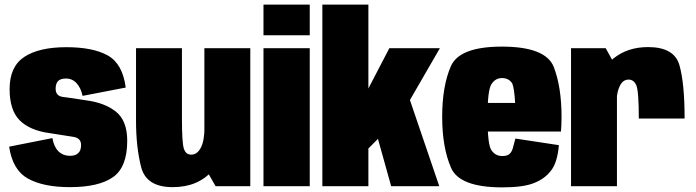

<svg xmlns="http://www.w3.org/2000/svg" viewBox="-20 -805 3009 830"><path d="M282 4Q406.5 4 468.2 -39Q530 -82 530 -196.5Q530 -283.5 480.8 -322.5Q431.5 -361.5 350.5 -371.5Q286 -382 253.2 -385.8Q220.5 -389.5 220.5 -421.5Q220.5 -442.5 230.5 -454Q240.5 -465.5 265.5 -465.5Q293 -465.5 311.5 -444.8Q330 -424 337 -390.5L523.5 -426.5Q510 -529.5 446 -565.2Q382 -601 267 -601Q148.5 -601 85 -559Q21.5 -517 21.5 -420Q21.5 -328.5 65.2 -284.8Q109 -241 194.5 -229.5Q262.5 -218.5 296.5 -213.5Q330.5 -208.5 330.5 -178Q330.5 -154.5 318.2 -143Q306 -131.5 283.5 -131.5Q252 -131.5 232.5 -151Q213 -170.5 206.5 -208L19.5 -171Q34.5 -69.5 101.2 -32.8Q168 4 282 4Z M912 0H1062V-596.5H863.5V-85ZM766.5 -596.5H568V-284Q568 -169 590.2 -82.5Q612.5 4 726.5 4Q837 4 899.5 -68.8Q962 -141.5 962 -235.5L864 -257Q864 -196.5 848.2 -166.5Q832.5 -136.5 806.5 -136.5Q783.5 -136.5 775 -161.8Q766.5 -187 766.5 -291.5Z M1119 0H1319V-596.5H1119ZM1119 -785V-652.5H1319V-785Z M1612.5 -209.5 1671 0H1879L1749.5 -380ZM1373.5 0H1572.5V-163L1618.5 -209.5L1748 -365.5L1881.5 -596.5H1663L1572.5 -422.5V-785H1373.5Z M2151.5 5V-130.5Q2121.5 -130.5 2105 -155Q2087.5 -178 2087.5 -299.5Q2087.5 -415.5 2104.5 -441Q2121 -467.5 2150 -467.5Q2180 -467.5 2194.5 -444Q2203 -424.5 2207 -360H2071V-236.5H2405Q2407.5 -265.5 2407.5 -299.5Q2407.5 -429 2373.5 -516.5Q2338 -603.5 2149.5 -603.5Q1965 -603.5 1928.5 -517.5Q1891.5 -431.5 1891.5 -300Q1891.5 -169 1929 -81.5Q1964.5 5 2151.5 5ZM2151.5 -130.5V5Q2243 5 2289 -14Q2335 -32 2362 -67.5Q2389.5 -102 2396 -177.5L2208 -206Q2201.5 -179.5 2196 -161.5Q2190 -144 2179.5 -137Q2169.5 -130.5 2151.5 -130.5Z M2741.5 -292.5H2939.5Q2939.5 -444.5 2917.2 -523Q2895 -601.5 2781.5 -601.5Q2693 -601.5 2631.8 -552.2Q2570.5 -503 2570.5 -400.5L2646.5 -375.5Q2646.5 -407.5 2659.8 -434.2Q2673 -461 2697.5 -461Q2719.5 -461 2730.5 -436.8Q2741.5 -412.5 2741.5 -292.5ZM2448.5 0H2647V-509L2598.5 -596.5H2448.5Z"/></svg>

Font: Anybody Condensed Black
Style: Regular
Weight: 900
Width: 3
Designer: Tyler Finck
Foundry: Etcetera Type Company
Version: Version 1.113;gftools[0.9.25]